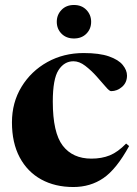

<svg xmlns="http://www.w3.org/2000/svg" viewBox="-20 -738 552 771"><path d="M315.5 -525Q379.5 -525 417.8 -511.5Q456 -498 473 -477Q490 -456 490 -434.5Q490 -406.5 470.2 -389.2Q450.5 -372 426 -372Q419 -372 403.8 -390.2Q388.5 -408.5 367.2 -432Q346 -455.5 322.2 -473.8Q298.5 -492 275 -492Q238 -492 215 -456.5Q192 -421 192 -330Q192 -205 232 -153Q272 -101 347 -101Q388.5 -101 421 -114.2Q453.5 -127.5 486.5 -161.5L498.5 -151.5Q447.5 -58.5 395.2 -22.8Q343 13 274.5 13Q201 13 145.5 -17.5Q90 -48 59 -106.2Q28 -164.5 28 -246.5Q28 -326.5 66.5 -389.5Q105 -452.5 170.2 -488.8Q235.5 -525 315.5 -525ZM277 -583.5Q246 -583.5 227 -602.8Q208 -622 208 -650.5Q208 -678.5 227 -698.2Q246 -718 277 -718Q308 -718 327 -698.2Q346 -678.5 346 -650.5Q346 -622 327 -602.8Q308 -583.5 277 -583.5Z"/></svg>

Font: Newsreader Display
Style: Bold
Weight: 700
Designer: Hugues Gentile
Foundry: Production Type
Version: Version 1.001